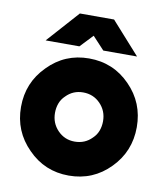

<svg xmlns="http://www.w3.org/2000/svg" viewBox="-81 -767 727 846"><g transform="rotate(10 283.0 -344.0)"><path d="M80 -557H231L285 -614L338 -557H489L361 -700H208ZM283 -360Q329 -360 360 -328Q391 -296 391 -250Q391 -227 383.5 -207Q376 -187 360 -172Q329 -140 283 -140Q238 -140 207 -172Q176 -204 176 -250Q176 -273 183.5 -293Q191 -313 207 -328Q238 -360 283 -360ZM283 -512Q175 -512 100 -435Q24 -359 24 -250Q24 -141 100 -65Q175 12 283 12Q392 12 467 -65Q542 -141 542 -250Q542 -359 467 -435Q392 -512 283 -512Z"/></g></svg>

Font: Unageo
Style: ExtraBold
Weight: 800
Designer: Richard Sepsi
Foundry: Richard Sepsi
Version: Version 2.000